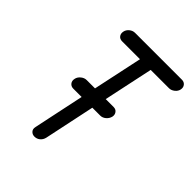

<svg xmlns="http://www.w3.org/2000/svg" viewBox="-203 -844 963 963"><g transform="rotate(45 278.5 -362.5)"><path d="M380 -649 324 -386H380Q396 -386 404.5 -374.5Q413 -363 410 -348Q406 -331 392.5 -319.5Q379 -308 363 -308H307L250 -38Q246 -21 233.5 -10.5Q221 0 204 0Q189 0 179.5 -10.5Q170 -21 174 -38L231 -308H172Q156 -308 147 -319.5Q138 -331 142 -348Q145 -363 159 -374.5Q173 -386 189 -386H248L304 -649H177Q161 -649 152.5 -660Q144 -671 147 -687Q150 -703 163.5 -714Q177 -725 193 -725H526Q541 -725 550 -714Q559 -703 556 -687Q553 -671 539 -660Q525 -649 510 -649Z"/></g></svg>

Font: VDS Compensated
Style: Light Italic
Weight: 300
Italic angle: -12°
Designer: artmaker
Foundry: artmaker
Version: Version 1.000 2012 initial release